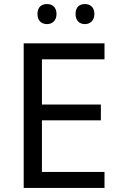

<svg xmlns="http://www.w3.org/2000/svg" viewBox="-20 -928 596 948"><path d="M165 -859C165 -825 186 -809 212 -809C237 -809 259 -825 259 -859C259 -894 237 -908 212 -908C186 -908 165 -894 165 -859ZM353 -859C353 -825 374 -809 399 -809C424 -809 446 -825 446 -859C446 -894 424 -908 399 -908C374 -908 353 -894 353 -859ZM496 0V-79H187V-334H478V-412H187V-635H496V-714H97V0Z"/></svg>

Font: Noto Sans Runic
Style: Regular
Weight: 400
Designer: Monotype Design Team
Foundry: Monotype Imaging Inc.
Version: Version 2.002